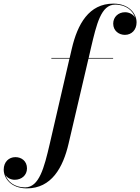

<svg xmlns="http://www.w3.org/2000/svg" viewBox="-224 -780 774 1060"><path d="M59.5 -460V-456.5H159.5L50 17C20 145 -7.5 254.5 -85.5 254.5C-145.5 254.5 -182 221.5 -194.5 185.5C-183.5 203.5 -162.5 212.5 -142.5 212.5C-106 212.5 -75 188.5 -75 149.5C-75 109.5 -105 87.5 -139 87.5C-175 87.5 -203.5 114 -203.5 156.5C-203.5 204 -163 260 -76 260C60 260 124 146 155 11.5L264.5 -456.5H400.5V-460H265.5L278.5 -517C309 -645.5 333.5 -754.5 411.5 -754.5C474.5 -754.5 510.5 -719 522 -682.5C511 -702 487.5 -712.5 466.5 -712.5C429.5 -712.5 401 -686.5 401 -649.5C401 -609.5 433 -587.5 465.5 -587.5C502.5 -587.5 530 -615 530 -656.5C530 -704 489 -760 402 -760C266.5 -760 204 -646.5 172.5 -511.5L160.5 -460Z"/></svg>

Font: Bodoni* 48pt Medium
Style: Italic
Weight: 500
Italic angle: -13°
Version: Version 2.3